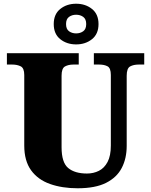

<svg xmlns="http://www.w3.org/2000/svg" viewBox="-20 -999 809 1029"><path d="M396 10Q313 10 248 -13Q183 -36 146.5 -86.5Q110 -137 110 -219V-597Q110 -634 91 -643.5Q72 -653 46 -653H17V-714H402V-653H373Q347 -653 328.5 -643Q310 -633 310 -593V-210Q310 -128 345.5 -98.5Q381 -69 446 -69Q481 -69 510 -83.5Q539 -98 556.5 -131Q574 -164 574 -219V-597Q574 -634 556.5 -643.5Q539 -653 512 -653H483V-714H753V-653H723Q696 -653 677.5 -643Q659 -633 659 -593V-217Q659 -150 632.5 -99Q606 -48 548.5 -19Q491 10 396 10ZM388 -761Q338 -761 303 -789Q268 -817 268 -870Q268 -923 303 -951Q338 -979 388 -979Q438 -979 473 -951Q508 -923 508 -870Q508 -817 473 -789Q438 -761 388 -761ZM388 -820Q410 -820 426 -831.5Q442 -843 442 -870Q442 -897 426 -908.5Q410 -920 388 -920Q366 -920 350 -908.5Q334 -897 334 -870Q334 -843 350 -831.5Q366 -820 388 -820Z"/></svg>

Font: Noto Serif Devanagari Black
Style: Regular
Weight: 900
Designer: Universal Thirst, Indian Type Foundry and the Monotype Design Team
Foundry: Monotype Imaging Inc.
Version: Version 2.004; ttfautohint (v1.8.4.7-5d5b)